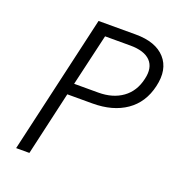

<svg xmlns="http://www.w3.org/2000/svg" viewBox="-126 -793 829 897"><g transform="rotate(20 288.0 -345.0)"><path d="M53.2 0 211.9 -689.9H397Q496.6 -689.9 543.7 -637.5Q590.8 -585 569.8 -496.1Q549.8 -409.2 483.6 -363.5Q417.5 -317.9 316.9 -317.9H191.9L119.1 0ZM205.1 -375H325.2Q397 -375 445.1 -409.7Q493.2 -444.3 507.8 -509.8Q522 -568.8 491.2 -600.8Q460.4 -632.8 390.1 -632.8H265.1Z"/></g></svg>

Font: HK Grotesk Light Italic
Style: Regular
Weight: 300
Italic angle: -13°
Designer: Alfredo Marco Pradil and Stefan Peev
Foundry: Hanken Design Co.
Version: Version 1.000;PS 001.000;hotconv 1.0.88;makeotf.lib2.5.64775